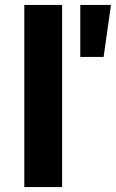

<svg xmlns="http://www.w3.org/2000/svg" viewBox="-20 -762 472 782"><path d="M79 -742H233V0H79ZM307 -742H432L402 -530H307Z"/></svg>

Font: Montserrat-Arabic SemiBold
Style: Regular
Weight: 600
Designer: Mohamed Gaber
Foundry: Kief Type Foundry
Version: Version 5.008;PS 005.008;hotconv 1.0.88;makeotf.lib2.5.64775